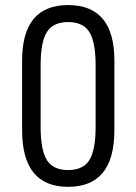

<svg xmlns="http://www.w3.org/2000/svg" viewBox="-20 -720 532 750"><path d="M66.4 -210.9V-483.4Q66.4 -700.2 246.1 -700.2Q426.8 -700.2 426.8 -483.4V-210.9Q426.8 9.8 246.1 9.8Q66.4 9.8 66.4 -210.9ZM353.5 -224.6V-464.8Q353.5 -555.7 329.1 -594.7Q304.7 -633.8 246.1 -633.8Q187.5 -633.8 163.1 -594.7Q138.7 -555.7 138.7 -464.8V-224.6Q138.7 -133.8 163.1 -94.7Q187.5 -55.7 246.1 -55.7Q304.7 -55.7 329.1 -94.7Q353.5 -133.8 353.5 -224.6Z"/></svg>

Font: Altinn-DIN
Style: Regular
Weight: 400
Designer: Charles Nix
Foundry: Altinn
Version: Version 2.00